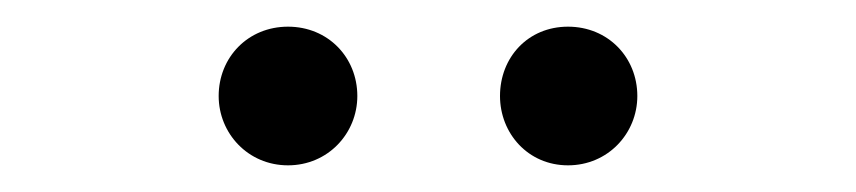

<svg xmlns="http://www.w3.org/2000/svg" viewBox="-20 -781 642 144"><path d="M196 -657C226 -657 248 -681 248 -709C248 -738 226 -761 196 -761C166 -761 144 -738 144 -709C144 -681 166 -657 196 -657ZM406 -657C436 -657 458 -681 458 -709C458 -738 436 -761 406 -761C376 -761 355 -738 355 -709C355 -681 376 -657 406 -657Z"/></svg>

Font: Source Han Sans JP Normal
Style: Regular
Weight: 350
Designer: Ryoko NISHIZUKA 西塚涼子 (kana, bopomofo & ideographs); Paul D. Hunt (Latin, Greek & Cyrillic); Sandoll Communications 산돌커뮤니
Foundry: Adobe
Version: Version 2.002;hotconv 1.0.116;makeotfexe 2.5.65601